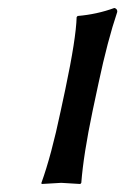

<svg xmlns="http://www.w3.org/2000/svg" viewBox="-20 -459 314 482"><path d="M144 -234.9Q170.9 -362.3 172.4 -416L174.8 -418.9Q223.1 -422.9 267.1 -439Q274.9 -437 274.4 -429.2Q250 -356.9 227.5 -251L212.4 -180.2Q189.5 -70.8 184.1 0L181.6 2.9Q179.7 2.9 133.8 0Q133.8 0 84.5 2.9L84 0Q108.9 -68.8 132.3 -180.2Z"/></svg>

Font: Linux Biolinum Capitals O
Style: Italic Samll Caps
Weight: 400
Italic angle: -12°
Designer: Philipp H. Poll
Foundry: Philipp H. Poll
Version: Version 0.6.2